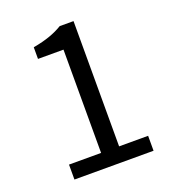

<svg xmlns="http://www.w3.org/2000/svg" viewBox="-120 -729 737 821"><g transform="rotate(-20 248.5 -319.0)"><path d="M79 0V-68H225V-538H109V-591Q153 -599 185.5 -610.5Q218 -622 244 -638H307V-68H439V0Z"/></g></svg>

Font: SourceSansPro
Style: Book
Weight: 400
Designer: Paul D. Hunt
Foundry: Adobe Systems Incorporated
Version: Version 2.021;PS 2.000;hotconv 1.0.86;makeotf.lib2.5.63406